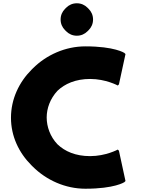

<svg xmlns="http://www.w3.org/2000/svg" viewBox="-20 -1130 866 1172"><path d="M739 -18 746 -25 706 -210 699 -217C699 -217 626 -177 530 -177C441 -177 376 -206 331 -249C286 -296 265 -357 265 -413C265 -468 286 -528 331 -576C375 -618 441 -648 530 -648C626 -648 699 -608 699 -608L706 -615L746 -800L739 -807C739 -807 680 -847 501 -847C379 -847 263 -795 180 -712L173 -705C96 -628 47 -525 47 -411C47 -299 95 -198 171 -122L172 -121L179 -114C263 -30 379 22 501 22C680 22 739 -18 739 -18ZM449 -1110C423 -1110 401 -1100 384 -1083L377 -1076C360 -1059 350 -1037 350 -1011C350 -985 360 -963 377 -946L384 -939C401 -922 423 -912 449 -912C475 -912 497 -922 514 -939L521 -946C538 -963 548 -985 548 -1011C548 -1037 538 -1059 521 -1076L514 -1083C497 -1100 475 -1110 449 -1110Z"/></svg>

Font: Hussar Woodtype
Style: Blk
Weight: 900
Foundry: Cannot Into Space Fonts
Version: Version 1.07